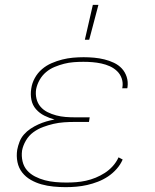

<svg xmlns="http://www.w3.org/2000/svg" viewBox="-20 -764 640 792"><path d="M251 8Q226 8 200.5 5.5Q175 3 151.5 -3.5Q128 -10 107 -22Q86 -34 71.5 -52.5Q57 -71 52 -95.5Q47 -120 51 -146Q54 -162 60.5 -179Q67 -196 79 -209.5Q91 -223 106 -233Q121 -243 137.5 -250.5Q154 -258 171 -263Q188 -268 205 -271Q183 -277 163 -287Q143 -297 128.5 -313.5Q114 -330 109.5 -352.5Q105 -375 109 -399Q112 -421 123.5 -442Q135 -463 153 -478.5Q171 -494 193 -503.5Q215 -513 237 -518.5Q259 -524 281 -526Q303 -528 325 -528Q347 -528 368.5 -526Q390 -524 410.5 -519Q431 -514 450 -505Q469 -496 482.5 -481.5Q496 -467 502.5 -447Q509 -427 506 -405L505 -400H484L485 -404Q488 -423 482 -440.5Q476 -458 463 -470.5Q450 -483 433.5 -490.5Q417 -498 398.5 -502Q380 -506 361.5 -507.5Q343 -509 324 -509Q304 -509 284 -507.5Q264 -506 244.5 -501Q225 -496 205.5 -488Q186 -480 170 -466.5Q154 -453 143.5 -434.5Q133 -416 129 -396Q126 -376 130.5 -357Q135 -338 147 -324Q159 -310 176 -301.5Q193 -293 212 -288Q231 -283 250.5 -281.5Q270 -280 290 -280H350L347 -261H287Q266 -261 244 -259.5Q222 -258 200.5 -253Q179 -248 157.5 -240Q136 -232 117.5 -218.5Q99 -205 87 -184.5Q75 -164 71 -143Q68 -120 73 -98.5Q78 -77 91.5 -61.5Q105 -46 124.5 -36Q144 -26 165 -20.5Q186 -15 208.5 -13Q231 -11 254 -11Q274 -11 294 -12.5Q314 -14 334.5 -18.5Q355 -23 374.5 -31Q394 -39 412 -50.5Q430 -62 445 -78.5Q460 -95 469 -115L486 -106Q477 -85 461 -67Q445 -49 425.5 -36Q406 -23 384 -14.5Q362 -6 340 -1Q318 4 295.5 6Q273 8 251 8ZM330 -600 363 -744H386L348 -600Z"/></svg>

Font: Iosevka Aile Thin
Style: Italic
Weight: 100
Italic angle: -9°
Designer: Belleve Invis
Foundry: Belleve Invis
Version: Version 31.1.0; ttfautohint (v1.8.4)